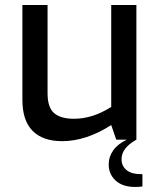

<svg xmlns="http://www.w3.org/2000/svg" viewBox="-20 -555 630 763"><path d="M546 137V186Q530 188 518 188Q467 188 439.5 162.5Q412 137 412 99Q412 68 430 42.5Q448 17 484 0H442L422 -58Q322 6 227 6Q150 6 109.5 -35Q69 -76 69 -158V-535H169V-185Q169 -128 195 -105.5Q221 -83 274 -83Q348 -83 422 -130V-535H522V0Q463 33 463 77Q463 105 483 121Q503 137 538 137Z"/></svg>

Font: Exo Medium
Style: Regular
Weight: 500
Designer: Natanael Gama
Foundry: Natanael Gama
Version: Version 1.500; ttfautohint (v1.6)